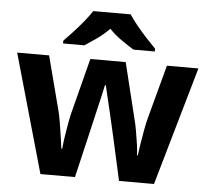

<svg xmlns="http://www.w3.org/2000/svg" viewBox="-53 -823 962 881"><g transform="rotate(5 427.5 -383.0)"><path d="M484.1 -192.8Q480.1 -209.9 472.6 -243.2Q465.1 -276.5 456.2 -314.6Q447.3 -352.8 439.3 -385Q431.4 -417.3 428.4 -432.2H424.4Q421.4 -417.3 414 -385Q406.6 -352.8 397.6 -314.6Q388.7 -276.5 380.8 -242.7Q372.8 -208.9 368.8 -190.8L323.9 0H164.9L10 -545.9H157.1L220.3 -303.1Q227.3 -278.1 232.8 -243.2Q238.3 -208.2 243.3 -175.8Q248.3 -143.4 250.3 -124.4H254.3Q255.4 -138.4 258.4 -161.8Q261.4 -185.2 265.9 -210.1Q270.4 -235.1 273.9 -255.6Q277.5 -276.1 279.5 -283.2L347 -545.9H509.9L574.3 -283.2Q578.4 -269.1 583.9 -238.1Q589.4 -207.2 594 -175.3Q598.5 -143.5 598.5 -124.5H602.5Q604.5 -141.5 609.5 -173.8Q614.5 -206.2 621.1 -242.1Q627.6 -278.1 634.6 -303.1L699.8 -545.9H844.8L688 0H526.9ZM513.7 -766Q527.7 -744 550.2 -716.5Q572.7 -689 596.7 -663Q620.7 -637 638.7 -619V-606H540.3Q514.3 -622 483.4 -643.5Q452.4 -665.1 426.4 -692.1Q400.4 -665.1 370.4 -644Q340.5 -623 314.5 -606H216.1V-619Q235.1 -638 258.6 -663.5Q282.1 -689 304.6 -716.5Q327.1 -744 341.1 -766Z"/></g></svg>

Font: Noto Sans Hebrew
Style: Regular
Weight: 400
Designer: Monotype Design Team
Foundry: Monotype Imaging Inc.
Version: Version 2.003;January 10, 2023;FontCreator 14.0.0.2877 64-bi